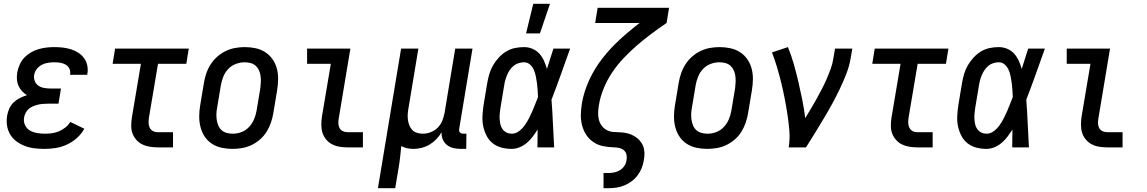

<svg xmlns="http://www.w3.org/2000/svg" viewBox="-20 -776 6040 1011"><path d="M216 8Q189 8 162.5 5Q136 2 112 -7Q88 -16 67.5 -31Q47 -46 34 -67.5Q21 -89 17 -115Q13 -141 18 -169Q21 -187 29.5 -205.5Q38 -224 52.5 -237.5Q67 -251 85 -260Q103 -269 122 -275Q108 -283 96 -296Q84 -309 77 -325Q70 -341 69 -359Q68 -377 71 -396Q75 -416 84 -436.5Q93 -457 108.5 -473Q124 -489 143 -500Q162 -511 182.5 -517Q203 -523 224 -525.5Q245 -528 266 -528Q288 -528 310.5 -525.5Q333 -523 353.5 -516.5Q374 -510 392 -498.5Q410 -487 422.5 -470Q435 -453 439.5 -431.5Q444 -410 440 -387L439 -382H349V-384Q352 -400 345.5 -414Q339 -428 326 -435.5Q313 -443 297.5 -445.5Q282 -448 266 -448Q250 -448 233 -445.5Q216 -443 200.5 -435Q185 -427 174 -413Q163 -399 160 -382Q157 -365 163 -349.5Q169 -334 182 -325Q195 -316 211.5 -313Q228 -310 245 -310H301L288 -230H232Q219 -230 206 -229Q193 -228 180.5 -225Q168 -222 155.5 -217Q143 -212 132.5 -203.5Q122 -195 115.5 -182.5Q109 -170 107 -158Q103 -137 111.5 -118Q120 -99 137 -89Q154 -79 175 -75.5Q196 -72 217 -72Q235 -72 253.5 -74.5Q272 -77 290 -84.5Q308 -92 324 -104.5Q340 -117 350 -134L424 -98Q409 -71 385 -49.5Q361 -28 333 -15Q305 -2 275 3Q245 8 216 8Z M810 0Q789 0 768 -3.5Q747 -7 729.5 -15.5Q712 -24 698.5 -39Q685 -54 678 -72.5Q671 -91 671 -112Q671 -133 674 -155L722 -440H573L586 -520H974L961 -440H812L764 -155Q762 -141 762.5 -128Q763 -115 768.5 -103.5Q774 -92 785 -86Q796 -80 810 -80H891V0Z M1204 8Q1175 8 1147 2Q1119 -4 1096 -19Q1073 -34 1058 -56.5Q1043 -79 1036 -106Q1029 -133 1029 -162Q1029 -191 1034 -221L1054 -341Q1058 -365 1066.5 -390Q1075 -415 1089.5 -437.5Q1104 -460 1124.5 -478Q1145 -496 1169 -507.5Q1193 -519 1218.5 -523.5Q1244 -528 1269 -528Q1298 -528 1326 -522Q1354 -516 1377 -501Q1400 -486 1415.5 -463.5Q1431 -441 1438 -414Q1445 -387 1444.5 -358Q1444 -329 1439 -299L1419 -179Q1415 -155 1406.5 -130Q1398 -105 1384 -82.5Q1370 -60 1349.5 -42Q1329 -24 1305 -12.5Q1281 -1 1255 3.5Q1229 8 1204 8ZM1206 -72Q1229 -72 1251.5 -80.5Q1274 -89 1291 -107Q1308 -125 1317.5 -147.5Q1327 -170 1331 -193L1351 -313Q1353 -329 1353.5 -345Q1354 -361 1352 -376.5Q1350 -392 1343.5 -406Q1337 -420 1326 -430Q1315 -440 1299.5 -444Q1284 -448 1268 -448Q1245 -448 1222 -439.5Q1199 -431 1182 -413Q1165 -395 1156 -372.5Q1147 -350 1143 -327L1123 -207Q1120 -191 1119.5 -175Q1119 -159 1121.5 -143.5Q1124 -128 1130 -114Q1136 -100 1147.5 -90Q1159 -80 1174.5 -76Q1190 -72 1206 -72Z M1810 0Q1788 0 1767 -3.5Q1746 -7 1728 -16.5Q1710 -26 1697 -42Q1684 -58 1678 -77Q1672 -96 1672 -118Q1672 -140 1675 -161L1722 -440H1597V-520H1825L1763 -148Q1761 -135 1762 -122.5Q1763 -110 1769 -100Q1775 -90 1786 -85Q1797 -80 1810 -80H1891V0Z M1970 215 2092 -520H2183L2131 -207Q2128 -192 2127 -176Q2126 -160 2128 -145Q2130 -130 2135.5 -116Q2141 -102 2151 -91.5Q2161 -81 2176 -76.5Q2191 -72 2207 -72Q2227 -72 2248 -80Q2269 -88 2285 -104Q2301 -120 2309 -140.5Q2317 -161 2321 -182L2377 -520H2468L2398 -98Q2397 -93 2397.5 -88Q2398 -83 2401.5 -79Q2405 -75 2410 -73.5Q2415 -72 2420 -72H2436L2435 8H2406Q2386 8 2367 3.5Q2348 -1 2333.5 -12.5Q2319 -24 2311.5 -42Q2304 -60 2305 -80Q2294 -60 2277.5 -43Q2261 -26 2241.5 -14.5Q2222 -3 2200 2.5Q2178 8 2157 8Q2140 8 2123.5 4.5Q2107 1 2093 -7Q2090 21 2087 50Q2084 79 2079 107L2061 215Z M2674 8Q2646 8 2620 1Q2594 -6 2574 -22Q2554 -38 2542 -61.5Q2530 -85 2524.5 -111Q2519 -137 2520.5 -165Q2522 -193 2526 -221L2546 -341Q2550 -364 2557 -387.5Q2564 -411 2576.5 -432.5Q2589 -454 2606.5 -473Q2624 -492 2645.5 -505Q2667 -518 2691 -523Q2715 -528 2739 -528Q2763 -528 2784 -519Q2805 -510 2820 -493.5Q2835 -477 2844.5 -456Q2854 -435 2860 -413Q2869 -440 2877 -466.5Q2885 -493 2894 -520H2982Q2958 -453 2934 -385.5Q2910 -318 2884 -251Q2889 -188 2891.5 -125.5Q2894 -63 2898 0H2810Q2811 -23 2810.5 -46.5Q2810 -70 2811 -94Q2799 -75 2785.5 -57Q2772 -39 2754.5 -24Q2737 -9 2716 -0.5Q2695 8 2674 8ZM2675 -72Q2695 -72 2712.5 -85Q2730 -98 2742.5 -115.5Q2755 -133 2764.5 -151.5Q2774 -170 2782.5 -189Q2791 -208 2798 -227Q2805 -246 2813 -265Q2812 -284 2811 -302Q2810 -320 2807.5 -338Q2805 -356 2801.5 -374Q2798 -392 2791 -408Q2784 -424 2771 -436Q2758 -448 2739 -448Q2725 -448 2710.5 -443.5Q2696 -439 2684.5 -429.5Q2673 -420 2664.5 -407.5Q2656 -395 2650.5 -382Q2645 -369 2641 -355Q2637 -341 2635 -327L2615 -207Q2613 -193 2611.5 -178Q2610 -163 2611 -148.5Q2612 -134 2615 -120.5Q2618 -107 2626.5 -95.5Q2635 -84 2647.5 -78Q2660 -72 2675 -72ZM2750 -600 2788 -756H2876L2823 -600Z M3158 215V135H3183Q3199 135 3214.5 132Q3230 129 3244.5 120Q3259 111 3268 97Q3277 83 3279 68Q3282 53 3279 39Q3276 25 3266 16Q3256 7 3242 3.5Q3228 0 3213 0Q3184 -1 3156 -6.5Q3128 -12 3105 -27.5Q3082 -43 3067 -66Q3052 -89 3045 -116Q3038 -143 3038.5 -172Q3039 -201 3044 -230V-232Q3055 -295 3083 -355.5Q3111 -416 3152.5 -469Q3194 -522 3244 -568Q3294 -614 3348 -655H3114L3127 -735H3503L3490 -655Q3450 -628 3410.5 -598.5Q3371 -569 3334 -537Q3297 -505 3263 -469Q3229 -433 3202.5 -393Q3176 -353 3158 -308.5Q3140 -264 3133 -219Q3130 -200 3129.5 -180.5Q3129 -161 3134 -143.5Q3139 -126 3150 -112Q3161 -98 3177 -90Q3193 -82 3212 -81Q3231 -80 3250.5 -79Q3270 -78 3287.5 -73Q3305 -68 3320.5 -59Q3336 -50 3348 -36.5Q3360 -23 3366.5 -6.5Q3373 10 3373.5 29Q3374 48 3370 68Q3367 88 3359 108.5Q3351 129 3337.5 147Q3324 165 3306 178.5Q3288 192 3267.5 200.5Q3247 209 3225.5 212Q3204 215 3184 215Z M3704 8Q3675 8 3647 2Q3619 -4 3596 -19Q3573 -34 3558 -56.5Q3543 -79 3536 -106Q3529 -133 3529 -162Q3529 -191 3534 -221L3554 -341Q3558 -365 3566.5 -390Q3575 -415 3589.5 -437.5Q3604 -460 3624.5 -478Q3645 -496 3669 -507.5Q3693 -519 3718.5 -523.5Q3744 -528 3769 -528Q3798 -528 3826 -522Q3854 -516 3877 -501Q3900 -486 3915.5 -463.5Q3931 -441 3938 -414Q3945 -387 3944.5 -358Q3944 -329 3939 -299L3919 -179Q3915 -155 3906.5 -130Q3898 -105 3884 -82.5Q3870 -60 3849.5 -42Q3829 -24 3805 -12.5Q3781 -1 3755 3.5Q3729 8 3704 8ZM3706 -72Q3729 -72 3751.5 -80.5Q3774 -89 3791 -107Q3808 -125 3817.5 -147.5Q3827 -170 3831 -193L3851 -313Q3853 -329 3853.5 -345Q3854 -361 3852 -376.5Q3850 -392 3843.5 -406Q3837 -420 3826 -430Q3815 -440 3799.5 -444Q3784 -448 3768 -448Q3745 -448 3722 -439.5Q3699 -431 3682 -413Q3665 -395 3656 -372.5Q3647 -350 3643 -327L3623 -207Q3620 -191 3619.5 -175Q3619 -159 3621.5 -143.5Q3624 -128 3630 -114Q3636 -100 3647.5 -90Q3659 -80 3674.5 -76Q3690 -72 3706 -72Z M4133 0Q4140 -44 4136.5 -87.5Q4133 -131 4126.5 -173Q4120 -215 4112 -256.5Q4104 -298 4094 -339Q4084 -380 4072 -420.5Q4060 -461 4045 -500L4129 -528Q4147 -484 4160 -438Q4173 -392 4184 -345Q4195 -298 4204.5 -250.5Q4214 -203 4220 -154Q4235 -179 4250.5 -204.5Q4266 -230 4280 -255.5Q4294 -281 4307.5 -307Q4321 -333 4332.5 -359.5Q4344 -386 4354 -413Q4364 -440 4368 -468L4377 -520H4468L4459 -468Q4452 -427 4436 -386Q4420 -345 4401 -305.5Q4382 -266 4361 -227.5Q4340 -189 4317 -151Q4294 -113 4271 -75Q4248 -37 4224 0Z M4810 0Q4789 0 4768 -3.5Q4747 -7 4729.5 -15.5Q4712 -24 4698.5 -39Q4685 -54 4678 -72.5Q4671 -91 4671 -112Q4671 -133 4674 -155L4722 -440H4573L4586 -520H4974L4961 -440H4812L4764 -155Q4762 -141 4762.5 -128Q4763 -115 4768.5 -103.5Q4774 -92 4785 -86Q4796 -80 4810 -80H4891V0Z M5174 8Q5146 8 5120 1Q5094 -6 5074 -22Q5054 -38 5042 -61.5Q5030 -85 5024.5 -111Q5019 -137 5020.5 -165Q5022 -193 5026 -221L5046 -341Q5050 -364 5057 -387.5Q5064 -411 5076.5 -432.5Q5089 -454 5106.5 -473Q5124 -492 5145.5 -505Q5167 -518 5191 -523Q5215 -528 5239 -528Q5263 -528 5284 -519Q5305 -510 5320 -493.5Q5335 -477 5344.5 -456Q5354 -435 5360 -413Q5369 -440 5377 -466.5Q5385 -493 5394 -520H5482Q5458 -453 5434 -385.5Q5410 -318 5384 -251Q5389 -188 5391.5 -125.5Q5394 -63 5398 0H5310Q5311 -23 5310.5 -46.5Q5310 -70 5311 -94Q5299 -75 5285.5 -57Q5272 -39 5254.5 -24Q5237 -9 5216 -0.5Q5195 8 5174 8ZM5175 -72Q5195 -72 5212.5 -85Q5230 -98 5242.5 -115.5Q5255 -133 5264.5 -151.5Q5274 -170 5282.5 -189Q5291 -208 5298 -227Q5305 -246 5313 -265Q5312 -284 5311 -302Q5310 -320 5307.5 -338Q5305 -356 5301.5 -374Q5298 -392 5291 -408Q5284 -424 5271 -436Q5258 -448 5239 -448Q5225 -448 5210.5 -443.5Q5196 -439 5184.5 -429.5Q5173 -420 5164.5 -407.5Q5156 -395 5150.5 -382Q5145 -369 5141 -355Q5137 -341 5135 -327L5115 -207Q5113 -193 5111.5 -178Q5110 -163 5111 -148.5Q5112 -134 5115 -120.5Q5118 -107 5126.5 -95.5Q5135 -84 5147.5 -78Q5160 -72 5175 -72Z M5810 0Q5788 0 5767 -3.5Q5746 -7 5728 -16.5Q5710 -26 5697 -42Q5684 -58 5678 -77Q5672 -96 5672 -118Q5672 -140 5675 -161L5722 -440H5597V-520H5825L5763 -148Q5761 -135 5762 -122.5Q5763 -110 5769 -100Q5775 -90 5786 -85Q5797 -80 5810 -80H5891V0Z"/></svg>

Font: Iosevka Curly Medium
Style: Italic
Weight: 500
Italic angle: -9°
Monospace: yes
Designer: Belleve Invis
Foundry: Belleve Invis
Version: Version 22.1.2; ttfautohint (v1.8.4)